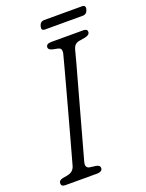

<svg xmlns="http://www.w3.org/2000/svg" viewBox="-152 -890 732 964"><g transform="rotate(-20 213.5 -408.0)"><path d="M154.5 -78Q150 -61 154.5 -53Q159 -45 168.5 -43L204.5 -38Q224.5 -33.5 224 -20Q224 -10 216 -5Q208 0 197.5 0H26Q4 0 4 -17Q4 -33.5 26 -38L51.5 -42.5Q84 -48.5 92.5 -78.5Q96.5 -92.5 107.2 -131.5Q118 -170.5 133 -225Q148 -279.5 164.5 -340Q181 -400.5 196.5 -457.5Q212 -514.5 224 -559.2Q236 -604 241.5 -625.5Q244 -637.5 241 -646Q238 -654.5 224 -657.5L197 -663Q176.5 -668 176.5 -681.5Q177.5 -700 205 -700H376Q397 -700 397 -684.5Q397 -668 371.5 -662.5L338.5 -657Q324 -654 316.2 -646Q308.5 -638 304.5 -624Q299 -602 286.8 -557Q274.5 -512 258.5 -454.8Q242.5 -397.5 226 -337.2Q209.5 -277 194.5 -222.8Q179.5 -168.5 168.8 -129.8Q158 -91 154.5 -78ZM181.5 -792Q187.5 -815.5 209 -815.5H410.5Q432 -815.5 426 -792.5Q419.5 -769.5 398.5 -769.5H196.5Q175.5 -769.5 181.5 -792Z"/></g></svg>

Font: Fraunces 144pt SuperSoft Light
Style: Italic
Weight: 300
Italic angle: -16°
Version: Version 1.000;[b76b70a41]